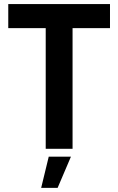

<svg xmlns="http://www.w3.org/2000/svg" viewBox="-20 -720 572 929"><path d="M201.2 0V-584H20V-700.2H512.2V-584H331.1V0ZM179.2 189 215.8 38.1H323.2L258.8 189Z"/></svg>

Font: Fixel Text SemiBold
Style: Regular
Weight: 600
Width: 4
Designer: AlfaBravo + MacPaw
Foundry: Kyrylo Tkachov, Marchela Mozhyna, Serhii Makarenko, Maria Weinstein, Zakhar Kryvoshyya
Version: Version 1.211